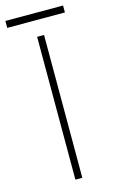

<svg xmlns="http://www.w3.org/2000/svg" viewBox="-161 -811 504 857"><g transform="rotate(-15 91.0 -382.5)"><path d="M76 -660H108V0H76ZM-42.5 -733V-765H224V-733Z"/></g></svg>

Font: League Spartan Thin
Style: Regular
Weight: 100
Foundry: The League of Moveable Type
Version: Version 2.002